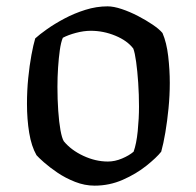

<svg xmlns="http://www.w3.org/2000/svg" viewBox="-20 -585 619 605"><path d="M278 0Q247 0 216.5 -12Q186 -24 161 -41Q136 -58 118.5 -73.5Q101 -89 95 -96Q79 -124 72 -166.5Q65 -209 65 -258Q65 -300 69 -339.5Q73 -379 79 -411.5Q85 -444 91 -464Q104 -476 128 -493Q152 -510 183 -526.5Q214 -543 249 -554Q284 -565 319 -565Q338 -565 363.5 -556.5Q389 -548 415 -534.5Q441 -521 461.5 -507Q482 -493 492 -481Q505 -451 510 -408Q515 -365 515 -324Q515 -284 511 -243.5Q507 -203 501 -167.5Q495 -132 488 -107Q473 -88 441 -62.5Q409 -37 367 -18.5Q325 0 278 0ZM320 -76Q342 -76 364.5 -85.5Q387 -95 401 -107Q410 -132 414 -172Q418 -212 418 -249Q418 -287 415.5 -324Q413 -361 409 -390Q405 -419 400 -432Q381 -457 343.5 -472.5Q306 -488 266 -488Q244 -488 219.5 -481.5Q195 -475 178 -466Q172 -452 168.5 -427Q165 -402 163 -372Q161 -342 161 -311Q161 -272 163.5 -236Q166 -200 170.5 -175Q175 -150 181 -140Q204 -112 242.5 -94Q281 -76 320 -76Z"/></svg>

Font: Texturina 12pt Medium
Style: Regular
Weight: 500
Designer: Guillermo Torres Carreño
Foundry: Omnibus-Type
Version: Version 1.002